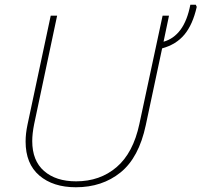

<svg xmlns="http://www.w3.org/2000/svg" viewBox="-20 -780 850 810"><path d="M300 10Q204 10 146 -39.5Q88 -89 88 -183Q88 -200 90 -217.5Q92 -235 96 -254L194 -714H221L124 -256Q116 -216 116 -185Q116 -102 166 -58.5Q216 -15 301 -15Q402 -15 472 -75Q542 -135 568 -257L666 -714H693L670 -604Q713 -616 741.5 -654.5Q770 -693 783 -760H806L810 -751Q793 -676 758 -634Q723 -592 664 -576L595 -252Q566 -115 488.5 -52.5Q411 10 300 10Z"/></svg>

Font: Noto Sans Thin
Style: Italic
Weight: 100
Italic angle: -12°
Designer: Monotype Design Team
Foundry: Monotype Imaging Inc.
Version: Version 2.013; ttfautohint (v1.8.4.7-5d5b)